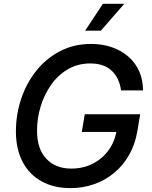

<svg xmlns="http://www.w3.org/2000/svg" viewBox="-20 -965 786 995"><path d="M344.7 9.8Q257.8 9.8 194.3 -25.9Q130.9 -61.5 96.7 -127.2Q62.5 -192.9 62.5 -283.7Q62.5 -371.1 89.6 -452.4Q116.7 -533.7 167.7 -597.9Q218.8 -662.1 290.8 -699.7Q362.8 -737.3 452.1 -737.3Q511.2 -737.3 560.5 -720Q609.9 -702.6 646 -670.9Q682.1 -639.2 701.7 -594.7Q721.2 -550.3 721.2 -496.6H607.4Q603 -528.8 590.8 -554.4Q578.6 -580.1 558.8 -598.6Q539.1 -617.2 511.2 -626.7Q483.4 -636.2 448.2 -636.2Q383.8 -636.2 332.5 -606.4Q281.2 -576.7 245.4 -526.1Q209.5 -475.6 190.7 -413.6Q171.9 -351.6 171.9 -287.6Q171.9 -192.4 220.5 -141.8Q269 -91.3 349.6 -91.3Q409.7 -91.3 459.2 -116Q508.8 -140.6 541.7 -185.3Q574.7 -230 584.5 -289.6L611.8 -281.2H403.8L419.4 -373H706.5L691.9 -286.1Q680.7 -217.8 649.7 -163.1Q618.7 -108.4 572.5 -69.8Q526.4 -31.2 468.3 -10.7Q410.2 9.8 344.7 9.8ZM421.4 -806.2 513.2 -945.3H624L502.9 -806.2Z"/></svg>

Font: Inter 16pt Medium
Style: Italic
Weight: 500
Italic angle: -9.3988°
Version: Version 4.001;git-66647c0bb